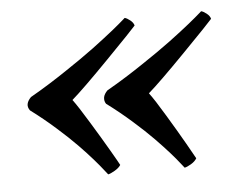

<svg xmlns="http://www.w3.org/2000/svg" viewBox="-36 -454 538 425"><g transform="rotate(-5 233.5 -242.0)"><path d="M385.7 -89.8Q381.8 -83 372.8 -77.6Q363.8 -72.3 358.4 -71.3L350.6 -81.1Q342.8 -91.3 329.6 -106.2Q316.4 -121.1 298.1 -139.9Q279.8 -158.7 252.9 -182.4Q226.1 -206.1 197.3 -227.5Q192.9 -233.9 194.3 -242.2Q195.8 -249.5 203.1 -256.8Q224.6 -269 245.6 -282.2Q266.6 -295.4 284.4 -307.4Q302.2 -319.3 318.8 -330.8Q335.4 -342.3 349.1 -352.5Q362.8 -362.8 374.3 -371.6Q385.7 -380.4 395 -387.9Q404.3 -395.5 410.4 -400.6Q416.5 -405.8 420.4 -409.2Q424.3 -412.6 424.8 -413.1Q429.7 -412.1 436.8 -406.5Q443.8 -400.9 445.3 -394.5Q438 -385.7 378.9 -325.2Q319.8 -264.6 293.9 -242.2Q305.7 -226.6 328.1 -189.2Q350.6 -151.9 366.9 -123.3Q383.3 -94.7 385.7 -89.8ZM216.8 -89.8Q212.9 -83.5 203.4 -77.9Q193.8 -72.3 188.5 -71.3L180.7 -81.1Q172.9 -91.3 159.9 -106.2Q147 -121.1 128.7 -139.9Q110.4 -158.7 83.7 -182.4Q57.1 -206.1 28.3 -227.5Q22.9 -234.9 24.4 -242.2Q25.9 -249.5 33.2 -256.8Q54.7 -269 75.7 -282.2Q96.7 -295.4 114.5 -307.4Q132.3 -319.3 148.9 -330.8Q165.5 -342.3 179.2 -352.5Q192.9 -362.8 204.3 -371.6Q215.8 -380.4 225.1 -387.9Q234.4 -395.5 240.5 -400.6Q246.6 -405.8 250.5 -409.2Q254.4 -412.6 254.9 -413.1Q259.8 -412.1 266.8 -406.5Q273.9 -400.9 275.4 -394.5Q268.1 -385.7 209 -325.2Q149.9 -264.6 124 -242.2Q135.7 -226.6 158.4 -189.2Q181.2 -151.9 197.8 -123.3Q214.4 -94.7 216.8 -89.8Z"/></g></svg>

Font: Crimson
Style: BoldItalic
Weight: 700
Italic angle: -11°
Version: Version 0.8